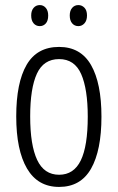

<svg xmlns="http://www.w3.org/2000/svg" viewBox="-20 -727 464 757"><path d="M380 -267Q380 -134 339 -62Q298 10 213 10Q129 10 86.5 -62.5Q44 -135 44 -268Q44 -401 85 -471.5Q126 -542 213 -542Q298 -542 339 -470.5Q380 -399 380 -267ZM99 -268Q99 -155 126.5 -96.5Q154 -38 213 -38Q271 -38 298.5 -94.5Q326 -151 326 -267Q326 -376 300 -435Q274 -494 213 -494Q152 -494 125.5 -436.5Q99 -379 99 -268ZM103 -666Q103 -685 112.5 -696Q122 -707 137 -707Q151 -707 160.5 -696Q170 -685 170 -666Q170 -645 160.5 -634.5Q151 -624 137 -624Q122 -624 112.5 -635Q103 -646 103 -666ZM255 -666Q255 -685 264.5 -696Q274 -707 289 -707Q303 -707 313 -696.5Q323 -686 323 -666Q323 -646 313 -635Q303 -624 289 -624Q274 -624 264.5 -635Q255 -646 255 -666Z"/></svg>

Font: Noto Sans Hebrew ExtraCondensed Light
Style: Regular
Weight: 300
Width: 2
Designer: Monotype Design Team
Foundry: Monotype Imaging Inc.
Version: Version 2.004; ttfautohint (v1.8.4.7-5d5b)